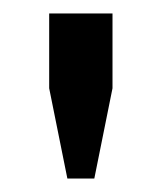

<svg xmlns="http://www.w3.org/2000/svg" viewBox="-20 -729 240 285"><path d="M53 -709H147V-598L120 -464H80L53 -598Z"/></svg>

Font: ColatingCofangSans
Style: Regular
Weight: 400
Foundry: GNU
Version: Version 412.227;June 27, 2022;FontCreator 11.0.0.2412 32-bit